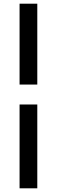

<svg xmlns="http://www.w3.org/2000/svg" viewBox="-20 -770 308 1040"><path d="M86 -312H182V-750H86ZM86 250H182V-204H86Z"/></svg>

Font: Giro Sans Regular
Style: Bold
Weight: 700
Designer: Paul D. Hunt
Foundry: Adobe Systems Incorporated
Version: Version 1.000;PS 1.0;hotconv 1.0.88;makeotf.lib2.5.647800